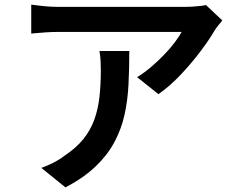

<svg xmlns="http://www.w3.org/2000/svg" viewBox="-20 -765 1040 836"><path d="M948 -676Q941 -668 930 -654Q919 -640 913 -630Q891 -592 853 -541.5Q815 -491 768 -441Q721 -391 670 -355L577 -429Q608 -448 638 -473.5Q668 -499 694.5 -526.5Q721 -554 740.5 -580Q760 -606 771 -626Q757 -626 724.5 -626Q692 -626 647.5 -626Q603 -626 552 -626Q501 -626 450.5 -626Q400 -626 356 -626Q312 -626 280 -626Q248 -626 236 -626Q205 -626 177.5 -624Q150 -622 116 -619V-745Q144 -741 174.5 -738Q205 -735 236 -735Q248 -735 281 -735Q314 -735 360 -735Q406 -735 459 -735Q512 -735 564.5 -735Q617 -735 662.5 -735Q708 -735 740.5 -735Q773 -735 785 -735Q798 -735 816 -736Q834 -737 851.5 -739Q869 -741 877 -743ZM543 -543Q543 -467 539.5 -397Q536 -327 522 -264.5Q508 -202 478 -146Q448 -90 396.5 -40.5Q345 9 265 51L160 -34Q183 -42 209.5 -55Q236 -68 261 -87Q312 -121 343 -159.5Q374 -198 390.5 -243.5Q407 -289 413 -342.5Q419 -396 419 -457Q419 -479 418 -499.5Q417 -520 413 -543Z"/></svg>

Font: Noto Sans SC Thin SemiBold
Style: Regular
Weight: 600
Version: Version 2.004-H2;hotconv 1.0.118;makeotfexe 2.5.65603